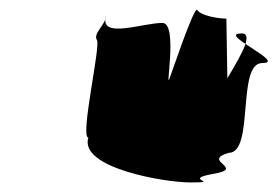

<svg xmlns="http://www.w3.org/2000/svg" viewBox="-20 -564 581 402"><path d="M183 -480C191 -468 147 -276 165 -276C145 -212 326 -182 378 -182C448 -182 357 -188 427 -200C496 -212 400 -227 459 -244C513 -244 475 -432 529 -432C561 -432 520 -454 494 -472C488 -454 472 -427 456 -400L454 -525C437 -525 401 -531 393 -543C387 -555 332 -389 337 -406C322 -356 355 -516 320 -516C278 -516 187 -481 202 -531L201 -525C196 -508 175 -493 183 -480ZM486 -494C464 -494 476 -484 494 -472C498 -486 497 -494 486 -494Z"/></svg>

Font: bitstorm
Style: excnobl
Weight: 400
Version: Version 0.2